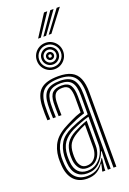

<svg xmlns="http://www.w3.org/2000/svg" viewBox="-183 -1043 749 1112"><g transform="rotate(-20 191.0 -487.0)"><path d="M315.5 0V-457Q315.5 -530 287.5 -561.6Q259.5 -593.2 195 -593.2Q128.2 -593.2 98.4 -565.4Q68.5 -537.5 66 -473Q65.2 -454 65.5 -432Q65.8 -410 66.8 -388.8H49.5Q48.2 -411 48 -431.8Q47.8 -452.5 48.5 -473.8Q51 -545.5 85.2 -576.5Q119.5 -607.5 195 -607.5Q244.2 -607.5 274.6 -592.2Q305 -577 319 -544Q333 -511 333 -457V0ZM167.8 -34.5Q202 -34.5 227.1 -52.9Q252.2 -71.2 266.1 -99.2Q280 -127.2 280 -155.2V-327Q256.5 -320.5 228 -309.8Q199.5 -299 173.2 -286.2Q131.5 -265.2 110.8 -235.6Q90 -206 87.8 -157Q87.2 -146.8 87.9 -137.4Q88.5 -128 89 -118.5Q91.8 -77.2 112.5 -55.9Q133.2 -34.5 167.8 -34.5ZM171.8 -49.8Q142.2 -49.8 126.1 -69.6Q110 -89.5 106.2 -119.8Q105.5 -130 105.1 -139.4Q104.8 -148.8 105 -155.8Q107.2 -199.5 124.8 -226.4Q142.2 -253.2 179.2 -273Q197 -282.5 219.1 -292.2Q241.2 -302 262.5 -309.2V-153.5Q262.5 -127.2 252.6 -103.4Q242.8 -79.5 222.6 -64.6Q202.5 -49.8 171.8 -49.8ZM174.2 -63.8Q198.2 -63.8 214 -76.4Q229.8 -89 237.4 -109.1Q245 -129.2 245 -152.2V-290Q228.2 -283 213.4 -275.6Q198.5 -268.2 185 -259.8Q152.8 -240.5 138.2 -217.5Q123.8 -194.5 122.8 -155.8Q122.5 -147.8 122.6 -139.1Q122.8 -130.5 123.8 -121.5Q126 -97.8 138.5 -80.8Q151 -63.8 174.2 -63.8ZM152 8Q100.8 8 70.9 -23.9Q41 -55.8 36.8 -114.2Q35.8 -127.8 35.5 -141.1Q35.2 -154.5 35.8 -163.2Q39.2 -218.5 65.6 -257.5Q92 -296.5 154.8 -326.8Q172.5 -335.5 186.5 -342.4Q200.5 -349.2 214.5 -355Q228.5 -360.8 245.8 -366V-457.2Q245.8 -496 235.2 -515.9Q224.8 -535.8 195 -535.8Q163.5 -535.8 150.2 -520Q137 -504.2 135.8 -470Q135.2 -456.8 135.2 -435.9Q135.2 -415 136.2 -388.8H118.8Q117.8 -417 117.9 -436.4Q118 -455.8 118.2 -471.5Q119.8 -514.5 138.2 -532.4Q156.8 -550.2 195 -550.2Q233.8 -550.2 248.4 -527.1Q263 -504 263 -457.2V-354.2Q233.8 -345.2 209.1 -334.9Q184.5 -324.5 160.8 -313Q103 -285.8 79.8 -249.4Q56.5 -213 53.2 -161.8Q52.8 -151 53 -139.6Q53.2 -128.2 54.2 -115.8Q58 -62.5 84.8 -34.4Q111.5 -6.2 157.2 -6.2Q197.8 -6.2 225 -25.8Q252.2 -45.2 268 -75H271.8L265 -14.5V0H247.5L247.2 -4.2L257.2 -46.2H254Q235.8 -20 211.6 -6Q187.5 8 152 8ZM280.8 0V-42L283.5 -113.2H279.8Q265.2 -73 236.2 -46.6Q207.2 -20.2 162 -20.5Q122.8 -20.5 98.9 -45Q75 -69.5 71.5 -117Q70.8 -129 70.4 -139.8Q70 -150.5 70.5 -160.2Q73.5 -207.8 94.2 -241.5Q115 -275.2 167 -299.8Q186.5 -308.8 206.9 -316.6Q227.2 -324.5 246.2 -331Q265.2 -337.5 280.5 -341.5V-457Q280.5 -514.8 260.8 -539.6Q241 -564.5 195 -564.5Q146.5 -564.5 124.5 -543Q102.5 -521.5 100.8 -472Q100.2 -453 100.4 -431.4Q100.5 -409.8 101.5 -388.8H84.2Q83 -410.8 82.9 -432.5Q82.8 -454.2 83.5 -472.5Q85.5 -529.5 111.4 -554.2Q137.2 -579 195 -579Q250.2 -579 274.1 -550.6Q298 -522.2 298 -457V0ZM191 -652.5Q168.8 -652.5 150.2 -663.4Q131.8 -674.2 121 -692.6Q110.2 -711 110.2 -733.5Q110.2 -756 121 -774.4Q131.8 -792.8 150.2 -803.6Q168.8 -814.5 191 -814.5Q213.8 -814.5 232 -803.6Q250.2 -792.8 261.1 -774.4Q272 -756 272 -733.5Q272 -711 261.1 -692.6Q250.2 -674.2 232 -663.4Q213.8 -652.5 191 -652.5ZM191 -666.8Q218.8 -666.8 238.2 -686.4Q257.8 -706 257.8 -733.5Q257.8 -761.2 238.2 -780.6Q218.8 -800 191 -800Q163.5 -800 144 -780.6Q124.5 -761.2 124.5 -733.5Q124.5 -706 144 -686.4Q163.5 -666.8 191 -666.8ZM191 -681.2Q169.2 -681.2 154 -696.4Q138.8 -711.5 138.8 -733.5Q138.8 -755.2 154 -770.5Q169.2 -785.8 191 -785.8Q213 -785.8 228.2 -770.5Q243.5 -755.2 243.5 -733.5Q243.5 -711.5 228.2 -696.4Q213 -681.2 191 -681.2ZM191 -695.5Q206.8 -695.5 217.9 -706.6Q229 -717.8 229 -733.5Q229 -749.2 217.9 -760.4Q206.8 -771.5 191 -771.5Q175.5 -771.5 164.4 -760.4Q153.2 -749.2 153.2 -733.5Q153.2 -717.8 164.4 -706.6Q175.5 -695.5 191 -695.5ZM191 -710Q181.5 -710 174.5 -716.9Q167.5 -723.8 167.5 -733.5Q167.5 -743.2 174.5 -750.1Q181.5 -757 191.2 -757Q200.8 -757 207.8 -750.1Q214.8 -743.2 214.8 -733.5Q214.8 -723.8 207.8 -716.9Q200.8 -710 191 -710ZM191.2 -723.8Q201 -723.8 201 -733.5Q201 -743.2 191.2 -743.2Q181.5 -743.2 181.5 -733.5Q181.5 -723.8 191.2 -723.8ZM160.5 -851.5 244.5 -982.5H264.5L177.2 -851.5ZM225.8 -851.5 322.5 -982.5H342.2L242.5 -851.5ZM193 -851.5 283.5 -982.5H303.5L209.8 -851.5Z"/></g></svg>

Font: Big Shoulders Inline Display Thin SemiBold
Style: Regular
Weight: 600
Version: Version 2.002